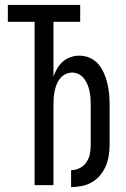

<svg xmlns="http://www.w3.org/2000/svg" viewBox="-20 -755 515 783"><path d="M270 8V-61Q288 -61 305 -69.5Q322 -78 332.5 -93.5Q343 -109 346.5 -127Q350 -145 350 -164V-328Q350 -342 349 -356Q348 -370 345 -384Q342 -398 336.5 -411Q331 -424 322.5 -435Q314 -446 301 -452.5Q288 -459 274 -459Q260 -459 247 -452.5Q234 -446 225 -435Q216 -424 211 -411Q206 -398 203 -384Q200 -370 199 -356Q198 -342 198 -328V0H121V-666H12V-735H307V-666H198V-443Q204 -460 213.5 -476Q223 -492 236.5 -504Q250 -516 267.5 -522Q285 -528 304 -528Q326 -528 346.5 -519Q367 -510 381 -493.5Q395 -477 404 -456.5Q413 -436 418 -414.5Q423 -393 425 -371.5Q427 -350 427 -328V-164Q427 -142 423.5 -120Q420 -98 411.5 -78Q403 -58 388.5 -40.5Q374 -23 355 -12Q336 -1 314 3.5Q292 8 270 8Z"/></svg>

Font: Iosevka QP
Style: Regular
Weight: 400
Designer: Belleve Invis
Foundry: Belleve Invis
Version: Version 20.0.0; ttfautohint (v1.8.4)